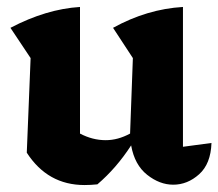

<svg xmlns="http://www.w3.org/2000/svg" viewBox="-20 -522 628 552"><path d="M57 -83 68 -355 10 -442Q113 -496 210 -502V-138Q246 -119 284 -119Q319 -119 354 -138L362 -355L305 -442Q403 -496 506 -502V-100L588 -111Q586 -51 552.5 -21Q519 9 478 9Q439 9 403 -19.5Q367 -48 357 -104Q315 -39 260 8Q250 9 241 9.5Q232 10 223 10Q117 10 57 -83Z"/></svg>

Font: Piazzolla
Style: Bold
Weight: 700
Designer: Juan Pablo del Peral
Foundry: Huerta Tipografica
Version: Version 1.330